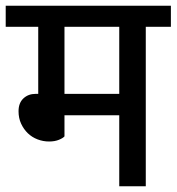

<svg xmlns="http://www.w3.org/2000/svg" viewBox="-30 -653 619 673"><path d="M196 -559V-324H388V-559ZM196 -175Q191 -169 176.5 -163Q162 -157 142 -157Q121 -157 101.5 -164.5Q82 -172 67.5 -186Q53 -200 44 -219.5Q35 -239 35 -263Q35 -292 52 -308Q69 -324 95 -324H104V-559H-10V-633H569V-559H481V0H388V-249H196Z"/></svg>

Font: Mukta Medium
Style: Regular
Weight: 500
Designer: Girish Dalvi and Yashodeep Gholap
Foundry: Ek Type
Version: Version 2.538;PS 1.002;hotconv 16.6.51;makeotf.lib2.5.65220;